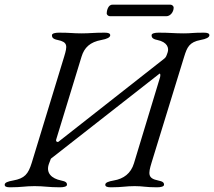

<svg xmlns="http://www.w3.org/2000/svg" viewBox="-40 -792 911 817"><path d="M428 -723H668C684 -723 699 -740 699 -760C699 -766 692 -772 686 -772H438C419 -772 414 -744 414 -735C414 -729 421 -723 428 -723ZM3 5C53 5 66 0 107 0C149 0 165 5 215 5C231 5 245 2 245 -6C245 -15 240 -20 220 -24C180 -32 153 -56 169 -97L174 -110C176 -118 179 -119 182 -121L638 -478C643 -482 643 -470 641 -463L530 -97C517 -54 486 -31 444 -24C421 -20 408 -15 408 -6C408 2 416 5 432 5C482 5 494 0 533 0C570 0 578 5 628 5C644 5 658 2 658 -6C658 -15 653 -20 633 -24C589 -33 590 -51 605 -100L744 -552C756 -590 765 -613 814 -622C837 -626 851 -633 851 -642C851 -650 843 -653 827 -653C777 -653 775 -650 742 -650C700 -650 685 -653 635 -653C619 -653 605 -650 605 -642C605 -633 609 -626 629 -622C673 -613 680 -587 673 -568L669 -557C666 -548 661 -544 657 -541L209 -189C208 -188 206 -188 205 -188C201 -188 197 -192 199 -198L307 -551C319 -590 343 -613 392 -622C415 -626 429 -633 429 -642C429 -650 421 -653 405 -653C355 -653 345 -650 306 -650C269 -650 261 -653 211 -653C195 -653 181 -650 181 -642C181 -633 185 -626 205 -622C249 -613 247 -597 233 -551L95 -99C80 -51 65 -33 16 -24C-7 -20 -20 -15 -20 -6C-20 2 -13 5 3 5Z"/></svg>

Font: EB Garamond
Style: Italic
Weight: 400
Italic angle: -17.2°
Designer: Georg Duffner and Octavio Pardo
Foundry: Georg Duffner
Version: Version 1.000;PS 001.000;hotconv 1.0.88;makeotf.lib2.5.64775